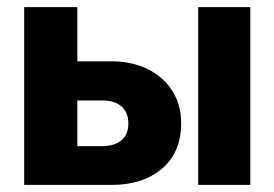

<svg xmlns="http://www.w3.org/2000/svg" viewBox="-20 -520 771 540"><path d="M537.5 -500H684V0H537.5ZM294 -347.5Q351.5 -347.5 395.8 -325.5Q440 -303.5 464.8 -264.2Q489.5 -225 489.5 -174Q489.5 -91 435.5 -45.5Q381.5 0 295 0H48V-500H197.5V-347.5ZM267 -109Q302 -109 321.5 -125.5Q341 -142 341 -172.5Q341 -203.5 321.8 -220.5Q302.5 -237.5 267.5 -237.5H197.5V-109Z"/></svg>

Font: Overused Grotesk
Style: Bold
Weight: 710
Version: Version 0.004